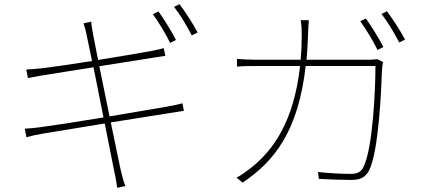

<svg xmlns="http://www.w3.org/2000/svg" viewBox="-20 -856 2040 922"><path d="M741 -801 714 -788C741 -751 778 -690 797 -650L825 -664C803 -708 766 -766 741 -801ZM842 -836 816 -823C845 -786 878 -731 901 -686L929 -700C909 -739 869 -800 842 -836ZM99 -238 107 -197C128 -203 149 -208 184 -214L483 -263L527 -41C534 -12 538 15 543 46L582 37C572 13 565 -19 558 -47L512 -268L788 -312C825 -318 848 -322 863 -324L856 -360C840 -355 820 -351 782 -344L506 -297L457 -538L723 -580C746 -584 766 -587 774 -588L766 -625C756 -622 743 -618 716 -613C667 -604 559 -585 451 -568L427 -691C424 -711 419 -734 418 -752L381 -744C387 -726 393 -706 397 -683L422 -563C321 -547 224 -533 180 -528C148 -525 125 -523 106 -522L114 -481C139 -486 160 -490 184 -494L429 -533L477 -292C351 -271 226 -252 172 -245C151 -242 120 -239 99 -238Z M1737 -767 1710 -754C1737 -717 1774 -656 1793 -616L1821 -630C1799 -674 1762 -732 1737 -767ZM1838 -802 1812 -789C1841 -752 1874 -697 1897 -652L1925 -666C1905 -705 1865 -766 1838 -802ZM1819 -558 1792 -572C1782 -571 1769 -569 1741 -569H1452C1455 -606 1458 -645 1459 -686C1460 -710 1461 -737 1463 -759H1424C1428 -736 1429 -708 1429 -685C1429 -644 1427 -605 1424 -569H1216C1177 -569 1146 -571 1118 -573V-536C1147 -539 1172 -539 1217 -539H1421C1391 -270 1291 -135 1189 -53C1169 -37 1138 -14 1116 -3L1145 21C1297 -81 1412 -225 1448 -539H1783C1783 -433 1771 -141 1724 -51C1712 -27 1689 -21 1664 -21C1619 -21 1565 -24 1507 -30L1511 3C1566 6 1623 8 1666 8C1708 8 1733 -2 1752 -37C1799 -127 1811 -429 1814 -513C1815 -528 1816 -540 1819 -558Z"/></svg>

Font: Noto Sans JP Thin
Style: Regular
Weight: 100
Designer: Ryoko NISHIZUKA 西塚涼子 (kana, bopomofo & ideographs); Paul D. Hunt (Latin, Greek & Cyrillic); Sandoll Communications 산돌커뮤니
Foundry: Adobe
Version: Version 2.004;hotconv 1.0.118;makeotfexe 2.5.65603